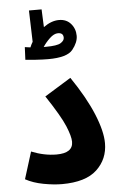

<svg xmlns="http://www.w3.org/2000/svg" viewBox="-61 -951 627 999"><g transform="rotate(-5 253.0 -451.5)"><path d="M32 -36Q72 -14 125.5 -4Q179 6 222 6Q346 6 404.5 -49Q463 -104 463 -187Q463 -249 425.5 -340Q388 -431 313 -541L175 -456Q248 -346 270.5 -291.5Q293 -237 293 -209Q293 -150 207 -150Q143 -150 76 -177ZM365 -756Q365 -793 342 -819.5Q319 -846 280 -846Q240 -846 199 -816L195 -909H129L134 -745Q126 -732 120 -717Q103 -719 91 -721L88 -655Q103 -653 141 -650.5Q179 -648 207 -648Q306 -648 335.5 -685Q365 -722 365 -756ZM269 -778Q297 -778 297 -752Q297 -737 278 -725Q259 -713 200 -713Q195 -713 189 -713Q203 -735 225.5 -756.5Q248 -778 269 -778Z"/></g></svg>

Font: Noto Sans Arabic SemiCondensed Extra
Style: Regular
Weight: 800
Width: 4
Designer: Nadine Chahine - Monotype Design Team
Foundry: Monotype Imaging Inc.
Version: Version 1.902